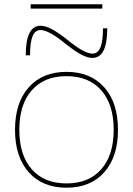

<svg xmlns="http://www.w3.org/2000/svg" viewBox="-20 -865 620 895"><path d="M50 -260Q50 -386 114 -458Q178 -530 290 -530Q402 -530 466 -458Q530 -386 530 -260Q530 -134 466 -62Q402 10 290 10Q178 10 114 -62Q50 -134 50 -260ZM290 -10Q394 -10 452 -76Q510 -142 510 -260Q510 -378 452 -444Q394 -510 290 -510Q186 -510 128 -444Q70 -378 70 -260Q70 -142 128 -76Q186 -10 290 -10ZM284 -662Q207 -725 169 -725Q144 -725 132 -696.5Q120 -668 120 -607H100Q100 -745 169 -745Q192 -745 222 -729Q252 -713 296 -678Q373 -615 411 -615Q436 -615 448 -643.5Q460 -672 460 -733H480Q480 -595 411 -595Q388 -595 358 -611Q328 -627 284 -662ZM123 -845H457V-825H123Z"/></svg>

Font: Enso Thin
Style: Regular
Weight: 100
Designer: Coji Morishita
Foundry: UNDERFOREST DESIGN
Version: Version 1.000